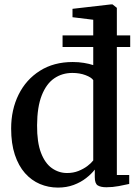

<svg xmlns="http://www.w3.org/2000/svg" viewBox="-20 -839 626 870"><path d="M242.5 11Q199.5 11 161 -5.2Q122.5 -21.5 93.2 -54.5Q64 -87.5 47.2 -138Q30.5 -188.5 30.5 -256.5Q30.5 -342 64.2 -410.2Q98 -478.5 160.8 -518.2Q223.5 -558 309.5 -558Q336.5 -558 360.5 -554Q384.5 -550 402.5 -544V-749.5L308.5 -761V-799L482 -819H490L509.5 -803.5V-46H565.5V-5.5Q546 -1 518.2 4.2Q490.5 9.5 462 9.5Q436.5 9.5 423 1.2Q409.5 -7 409.5 -36.5V-70.5Q394.5 -51 370.2 -32Q346 -13 313.8 -1Q281.5 11 242.5 11ZM284 -55Q312 -55 335.2 -64.2Q358.5 -73.5 375.8 -86.5Q393 -99.5 402.5 -112V-476Q394 -488.5 367.5 -498.5Q341 -508.5 308 -508.5Q261.5 -508.5 225.8 -484Q190 -459.5 169.2 -407Q148.5 -354.5 148 -271.5Q147.5 -194 165.8 -146.5Q184 -99 215.2 -77Q246.5 -55 284 -55ZM263.5 -678.5H570V-626H263.5Z"/></svg>

Font: Merriweather 48pt Medium
Style: Regular
Weight: 500
Version: Version 2.100